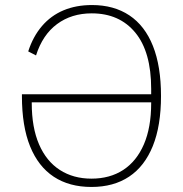

<svg xmlns="http://www.w3.org/2000/svg" viewBox="-20 -730 727 762"><path d="M67 -356H580V-377Q580 -524 517 -600.5Q454 -677 344 -677Q264 -677 206.5 -634.5Q149 -592 123 -510L92 -526Q111 -585 146.5 -626.5Q182 -668 232 -689Q282 -710 345 -710Q432 -710 493.5 -669Q555 -628 587 -547.5Q619 -467 619 -349Q619 -231 586.5 -150.5Q554 -70 492.5 -29Q431 12 343 12Q255 12 193.5 -28.5Q132 -69 99.5 -149Q67 -229 67 -349ZM106 -324V-321Q106 -224 135 -157Q164 -90 217.5 -55.5Q271 -21 343 -21Q416 -21 469 -55.5Q522 -90 551 -157Q580 -224 580 -321V-324Z"/></svg>

Font: IBM Plex Sans ExtraLight
Style: Regular
Weight: 250
Designer: Mike Abbink, Paul van der Laan, Pieter van Rosmalen
Foundry: Bold Monday
Version: Version 3.201